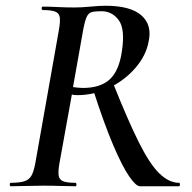

<svg xmlns="http://www.w3.org/2000/svg" viewBox="-20 -648 668 668"><path d="M18 0Q14 0 14 -6Q14 -12 18 -12Q48 -12 65 -17.5Q82 -23 90 -38Q98 -53 103 -81L185 -544Q190 -573 188 -587.5Q186 -602 172.5 -607.5Q159 -613 129 -613Q125 -613 125 -619Q125 -625 129 -625Q151 -625 179.5 -623.5Q208 -622 240 -622Q263 -622 295 -625Q327 -628 347 -628Q434 -628 472 -594.5Q510 -561 497 -503Q488 -454 450.5 -411Q413 -368 360 -342.5Q307 -317 249 -317Q244 -317 238.5 -317.5Q233 -318 230 -319L187 -81Q182 -53 184 -38Q186 -23 199.5 -17.5Q213 -12 242 -12Q246 -12 246 -6Q246 0 243 0Q220 0 192 -1Q164 -2 131 -2Q100 -2 70 -1Q40 0 18 0ZM467 0Q453 0 429 -35Q405 -70 373.5 -144Q342 -218 305 -333L374 -357Q425 -229 463 -153Q501 -77 534.5 -44.5Q568 -12 603 -12Q606 -12 606 -6Q606 0 603 0Q549 0 516 0Q483 0 467 0ZM268 -342Q329 -342 361.5 -371.5Q394 -401 404 -469Q416 -547 393 -578Q370 -609 333 -609Q311 -609 299.5 -606Q288 -603 281.5 -589Q275 -575 269 -542L234 -345Q242 -344 251 -343Q260 -342 268 -342Z"/></svg>

Font: Cormorant Light SemiBold
Style: Italic
Weight: 600
Italic angle: -10°
Version: Version 4.000